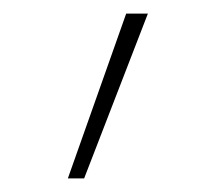

<svg xmlns="http://www.w3.org/2000/svg" viewBox="-20 -702 318 283"><path d="M80 -439 166 -682H198L104 -439Z"/></svg>

Font: Firava
Style: Regular
Weight: 400
Designer: Carrois Corporate & Edenspiekermann AG
Foundry: Greg Finn Gibson
Version: Version 5.000